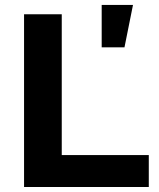

<svg xmlns="http://www.w3.org/2000/svg" viewBox="-20 -743 631 763"><path d="M75.6 0V-686.4H225.4V-126.7H571.3V0ZM384.1 -555V-723.4H508.5L474.7 -555Z"/></svg>

Font: Archivo Variable SemiBold
Style: Regular
Weight: 600
Designer: Hector Gatti
Foundry: Omnibus-Type
Version: Version 2.001